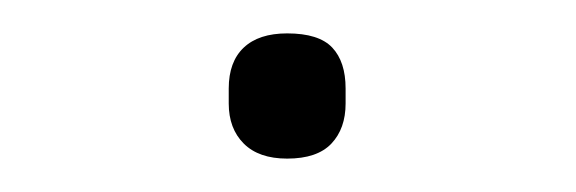

<svg xmlns="http://www.w3.org/2000/svg" viewBox="-20 -363 345 115"><path d="M152 -268Q135 -268 126 -277Q117 -286 117 -301V-310Q117 -326 126 -334.5Q135 -343 152 -343Q171 -343 179 -334.5Q187 -326 187 -310V-301Q187 -286 178.5 -277Q170 -268 152 -268Z"/></svg>

Font: IBM Plex Sans ExtraLight
Style: Regular
Weight: 250
Designer: Mike Abbink, Paul van der Laan, Pieter van Rosmalen
Foundry: Bold Monday
Version: Version 3.201